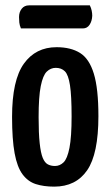

<svg xmlns="http://www.w3.org/2000/svg" viewBox="-20 -686 411 716"><path d="M182 10Q143 10 113.5 0.5Q84 -9 64 -36Q44 -63 34.5 -114.5Q25 -166 25 -250Q25 -387 69 -448.5Q113 -510 191 -510Q244 -510 278.5 -488.5Q313 -467 330 -411Q347 -355 347 -253Q347 -112 305 -51Q263 10 182 10ZM185 -67Q203 -67 217 -80.5Q231 -94 239 -134.5Q247 -175 247 -252Q247 -329 241 -368Q235 -407 222 -420Q209 -433 188 -433Q169 -433 154.5 -419Q140 -405 132 -365Q124 -325 124 -249Q124 -189 128 -152Q132 -115 139.5 -97Q147 -79 158.5 -73Q170 -67 185 -67ZM58 -580Q53 -592 52 -602Q51 -612 51 -622Q51 -641 61 -653.5Q71 -666 88 -666H315Q320 -656 322 -646Q324 -636 324 -627Q323 -607 314 -593.5Q305 -580 289 -580Z"/></svg>

Font: Yanone Kaffeesatz ExtraLight Medium
Style: Regular
Weight: 500
Version: Version 2.003